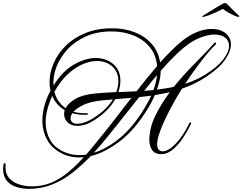

<svg xmlns="http://www.w3.org/2000/svg" viewBox="-235 -980 1551 1228"><path d="M-48 228Q-92 228 -130 216Q-168 204 -191.5 176Q-215 148 -215 102Q-215 86 -212 70Q-212 64 -205 64Q-199 64 -199 69Q-199 75 -199.5 80Q-200 85 -200 90Q-200 133 -175.5 160Q-151 187 -112 199.5Q-73 212 -29 212Q3 212 35 205.5Q67 199 94 188Q153 163 204 119.5Q255 76 301 25Q294 26 286.5 26.5Q279 27 271 27Q245 27 220.5 22Q196 17 174 8Q101 -25 68.5 -82.5Q36 -140 36 -208Q36 -255 49.5 -304.5Q63 -354 88 -400Q82 -427 82 -456Q82 -515 108 -575.5Q134 -636 184.5 -686.5Q235 -737 310 -768Q385 -799 484 -799Q562 -799 627 -773.5Q692 -748 735 -699.5Q778 -651 789 -581Q841 -638 889 -683Q937 -728 980 -753Q1018 -775 1053 -785Q1088 -795 1119 -795Q1173 -795 1207.5 -767.5Q1242 -740 1242 -695Q1242 -654 1207 -601.5Q1172 -549 1090 -493Q1052 -467 1011.5 -447Q971 -427 929 -413L904 -372Q895 -358 879 -329.5Q863 -301 844.5 -265Q826 -229 809 -190.5Q792 -152 781 -117Q770 -82 770 -56Q770 -27 788 -16Q795 -12 806 -12Q830 -12 859.5 -34.5Q889 -57 919.5 -97.5Q950 -138 976 -192Q979 -197 983 -197Q990 -197 987 -189Q961 -135 930.5 -91Q900 -47 866.5 -20.5Q833 6 797 6Q757 6 738.5 -19.5Q720 -45 720 -86Q721 -163 758.5 -240Q796 -317 851 -390Q827 -385 803.5 -380.5Q780 -376 755 -372Q747 -351 736 -330Q725 -309 711 -286Q628 -150 531.5 -76.5Q435 -3 346 18Q293 73 231 122.5Q169 172 99 200Q67 213 28.5 220.5Q-10 228 -48 228ZM522 -391 638 -396Q672 -439 705 -480Q738 -521 770 -558Q763 -630 722.5 -679Q682 -728 618.5 -753.5Q555 -779 479 -779Q385 -779 314 -747Q243 -715 195.5 -663Q148 -611 125.5 -550.5Q103 -490 107 -433Q165 -526 238.5 -567.5Q312 -609 377 -609Q421 -609 457 -591.5Q493 -574 514 -542Q535 -510 535 -464Q535 -429 522 -391ZM769 -407Q825 -413 877 -425Q941 -504 1011.5 -574.5Q1082 -645 1134 -703Q1139 -708 1142 -708Q1147 -708 1147 -701Q1147 -697 1143 -694Q1102 -654 1050.5 -587Q999 -520 949 -444Q983 -455 1015.5 -469.5Q1048 -484 1078 -503Q1159 -554 1194.5 -602Q1230 -650 1230 -686Q1230 -720 1205 -739.5Q1180 -759 1137 -759Q1108 -759 1072 -748.5Q1036 -738 996 -715Q950 -687 898.5 -638Q847 -589 793 -527Q792 -472 769 -407ZM185 -288Q201 -320 246.5 -347Q292 -374 372 -382Q438 -388 509 -391Q522 -427 522 -461Q522 -521 482.5 -555.5Q443 -590 384 -590Q342 -590 294 -569.5Q246 -549 199 -506Q152 -463 113 -393Q121 -361 139 -334Q157 -307 185 -288ZM687 -399 746 -404Q756 -430 761.5 -454Q767 -478 769 -500Q749 -476 728.5 -450.5Q708 -425 687 -399ZM365 -3Q445 -27 530 -96Q615 -165 689 -288Q702 -309 712.5 -329Q723 -349 732 -368L655 -359Q594 -283 532.5 -204.5Q471 -126 411 -55Q400 -42 388.5 -29Q377 -16 365 -3ZM273 12Q294 12 316 9Q334 -12 351.5 -33Q369 -54 385 -74Q439 -139 494.5 -211Q550 -283 605 -354Q580 -352 554 -350Q528 -348 502 -346Q483 -311 449.5 -276.5Q416 -242 366 -210Q336 -191 310 -183Q284 -175 261 -175Q221 -175 198 -197Q175 -219 175 -250Q175 -264 179 -276Q151 -292 131 -315Q111 -338 99 -366Q80 -325 68.5 -282Q57 -239 57 -198Q57 -137 85.5 -85.5Q114 -34 180 -6Q222 12 273 12ZM261 -188Q279 -188 303.5 -196Q328 -204 358 -222Q405 -251 436.5 -282Q468 -313 487 -344L419 -338Q346 -331 301 -310Q256 -289 235 -265Q271 -255 317 -256Q328 -256 328 -251Q328 -246 318 -246Q293 -245 270.5 -247.5Q248 -250 228 -256Q216 -238 216 -223Q216 -208 227.5 -198Q239 -188 261 -188ZM1068 -872Q1056 -870 1058 -875Q1059 -877 1073.5 -886Q1088 -895 1106 -906Q1124 -917 1134 -923Q1157 -937 1175 -948Q1193 -959 1200 -960Q1204 -961 1208 -960Q1213 -959 1224 -947.5Q1235 -936 1248 -923Q1255 -916 1266.5 -905Q1278 -894 1287.5 -885.5Q1297 -877 1296 -875Q1295 -872 1288 -872Q1283 -872 1264.5 -880Q1246 -888 1225 -900Q1204 -912 1191 -923Q1172 -913 1146.5 -901.5Q1121 -890 1099 -882Q1077 -874 1068 -872Z"/></svg>

Font: Mea Culpa
Style: Regular
Weight: 400
Designer: Robert E. Leuschke
Foundry: Robert E. Leuschke
Version: Version 1.010; ttfautohint (v1.8.3)